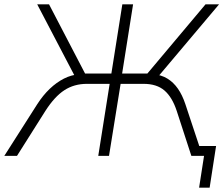

<svg xmlns="http://www.w3.org/2000/svg" viewBox="-39 -725 1039 893"><path d="M887 148 910 0H870L877 -46H966L936 148ZM-19 0 134 -240Q161 -282 192.5 -312Q224 -342 258.5 -359.5Q293 -377 332 -380L314 -361L134 -705H189L365 -367L348 -383H479L530 -705H580L529 -383H660L633 -367L917 -705H980L690 -361L673 -380Q711 -377 739.5 -359.5Q768 -342 788.5 -312.5Q809 -283 823 -241L903 0H851L783 -209Q762 -273 726 -304Q690 -335 629 -335H522L468 0H418L471 -335H365Q306 -335 260.5 -305.5Q215 -276 172 -209L40 0Z"/></svg>

Font: Nunito Sans 7pt ExtraLight
Style: Italic
Weight: 250
Italic angle: -9°
Designer: Vernon Adams
Foundry: Vernon Adams
Version: Version 3.101;gftools[0.9.27]